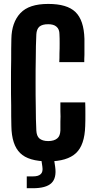

<svg xmlns="http://www.w3.org/2000/svg" viewBox="-20 -829 495 998"><path d="M230.5 9.8C296.9 9.8 344.7 -4.9 375 -33.2C405.3 -61.5 420.9 -108.4 422.9 -173.8C423.8 -193.4 423.8 -213.9 423.8 -235.4C423.8 -257.8 423.8 -278.3 422.9 -296.9H293.9V-251C294.9 -232.4 294.9 -214.8 293.9 -197.3V-150.4C293 -131.8 288.1 -118.2 277.3 -109.4C266.6 -100.6 251 -95.7 230.5 -95.7C210 -95.7 195.3 -100.6 184.6 -109.4C174.8 -118.2 169.9 -131.8 168.9 -150.4C167 -189.5 166 -229.5 166 -271.5C165 -313.5 165 -356.4 165 -400.4C165 -443.4 165 -486.3 166 -528.3C166 -570.3 167 -611.3 168.9 -650.4C169.9 -668 174.8 -681.6 184.6 -690.4C195.3 -699.2 210 -703.1 230.5 -703.1C249 -703.1 263.7 -699.2 273.4 -690.4C284.2 -681.6 289.1 -668 289.1 -650.4C290 -636.7 290 -621.1 290 -603.5C290 -585.9 290 -568.4 289.1 -551.8C289.1 -535.2 289.1 -519.5 288.1 -505.9H418C418 -516.6 418 -529.3 418.9 -543.9V-587.9V-627C417 -692.4 401.4 -738.3 372.1 -766.6C342.8 -794.9 295.9 -808.6 230.5 -808.6C164.1 -808.6 116.2 -793 85.9 -760.7C55.7 -728.5 40 -683.6 39.1 -627C38.1 -593.8 38.1 -557.6 38.1 -519.5C37.1 -480.5 37.1 -440.4 37.1 -400.4C37.1 -359.4 37.1 -319.3 38.1 -281.2C38.1 -242.2 38.1 -206.1 39.1 -173.8C40 -108.4 55.7 -61.5 85 -33.2C113.3 -4.9 162.1 9.8 230.5 9.8ZM119.1 149.4H150.4C196.3 149.4 228.5 140.6 247.1 123C265.6 105.5 272.5 77.1 266.6 37.1C263.7 14.6 260.7 -1 259.8 -8.8H193.4C196.3 11.7 198.2 26.4 200.2 37.1C203.1 55.7 200.2 68.4 191.4 76.2C183.6 84 169.9 87.9 150.4 87.9H119.1V149.4Z"/></svg>

Font: Yellow Ladder Regular
Style: Regular
Weight: 400
Designer: Zima Creative
Version: Version 2.002